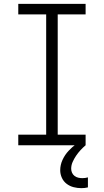

<svg xmlns="http://www.w3.org/2000/svg" viewBox="-20 -755 540 998"><path d="M75 0V-55H220V-680H75V-735H425V-680H280V-55H425V0ZM403 223Q383 223 363 218Q343 213 326.5 200.5Q310 188 301.5 169Q293 150 293 130Q293 102 305 76Q317 50 336 29.5Q355 9 377.5 -7.5Q400 -24 425 -37V0Q411 12 398.5 25.5Q386 39 375.5 54.5Q365 70 357.5 87Q350 104 350 122Q350 133 354.5 143Q359 153 367.5 159.5Q376 166 386.5 168.5Q397 171 408 171Q416 171 423 170Q430 169 437 167V219Q429 221 420.5 222Q412 223 403 223Z"/></svg>

Font: Iosevka Fixed Light
Style: Regular
Weight: 300
Monospace: yes
Designer: Belleve Invis
Foundry: Belleve Invis
Version: Version 32.3.0